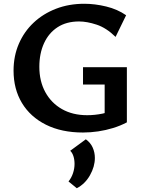

<svg xmlns="http://www.w3.org/2000/svg" viewBox="-20 -691 762 1020"><path d="M421 13Q307 13 224 -28.5Q141 -70 96.5 -144Q52 -218 52 -316Q52 -393 80 -458Q108 -523 158.5 -570.5Q209 -618 277.5 -644.5Q346 -671 428 -671Q484 -671 544 -656.5Q604 -642 650 -610L594 -495Q545 -543 493.5 -560Q442 -577 400 -577Q333 -577 286 -546.5Q239 -516 214 -461.5Q189 -407 189 -336Q189 -260 220.5 -202Q252 -144 309 -111.5Q366 -79 443 -79Q484 -79 525 -87.5Q566 -96 601 -117L536 -42V-242H421V-334H654V-41Q620 -23 581 -11Q542 1 501.5 7Q461 13 421 13ZM388 309 344 273Q360 253 368 228.5Q376 204 376 180Q376 157 370 138.5Q364 120 353 110L436 49Q461 67 472.5 93Q484 119 484 148Q484 194 458 240Q432 286 388 309Z"/></svg>

Font: Ysabeau Office
Style: Bold
Weight: 700
Designer: Christian Thalmann (Catharsis Fonts)
Version: Version 2.001;gftools[0.9.30]; featfreeze: tnum,lnum,ss02